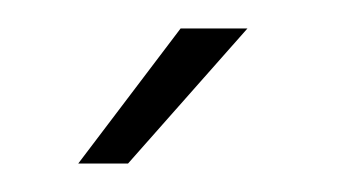

<svg xmlns="http://www.w3.org/2000/svg" viewBox="-20 -868 237 135"><path d="M107 -848H154L70 -753H35Z"/></svg>

Font: Bebas Neue Book
Style: Regular
Weight: 400
Designer: Ryoichi Tsunekawa
Foundry: Ryoichi Tsunekawa
Version: Version 001.003